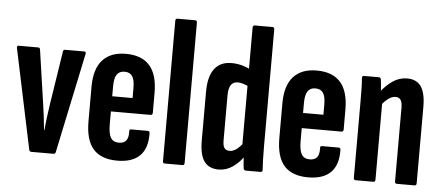

<svg xmlns="http://www.w3.org/2000/svg" viewBox="-48 -790 2075 902"><g transform="rotate(5 989.5 -338.5)"><path d="M124.6 0Q117.3 0 114.9 -8.6L15.7 -479.5Q13.3 -491.5 22.7 -491.5H114.1Q122.7 -491.5 124.1 -482.9L161 -229.8Q165.4 -198.2 169.3 -168.6Q173.1 -139 175.9 -107.4H177.9Q180.5 -139 184.4 -169.1Q188.2 -199.2 193 -230.8L232.2 -482.9Q233.6 -491.5 241.5 -491.5H332.6Q341.9 -491.5 338.9 -478.9L239.9 -8.6Q238.2 0 229.4 0Z M530.9 6Q454.5 6 417.4 -36Q380.4 -78 380.4 -166.4V-329.1Q380.4 -413.7 418.4 -455.6Q456.5 -497.5 528 -497.5Q602.9 -497.5 640.4 -455Q678 -412.6 678 -326.4V-232.5Q678 -221.8 668.3 -221.8H481.2V-161.2Q481.2 -117.2 492.8 -98Q504.4 -78.8 530.9 -78.8Q554.6 -78.8 565.5 -92.6Q576.4 -106.4 575.2 -135.1Q573.9 -145.9 583.1 -145.9H661.9Q671.2 -145.9 671.2 -135.9Q672.8 -65.5 637.5 -29.8Q602.1 6 530.9 6ZM481.2 -293.3H577.2V-340.6Q577.2 -378.8 565.8 -396Q554.4 -413.3 529.2 -413.3Q504.6 -413.3 492.9 -395.7Q481.2 -378.2 481.2 -340.6Z M754.4 0Q745.4 0 745.4 -10.9V-672.1Q745.4 -683 754.4 -683H838.5Q847.4 -683 847.4 -672.1V-10.9Q847.4 0 838.5 0Z M1008.9 6Q962.8 6 940.6 -24.9Q918.4 -55.8 918.4 -122.8V-352.7Q918.4 -424.8 945.9 -461.1Q973.4 -497.5 1026 -497.5Q1054.2 -497.5 1078.5 -490.3Q1102.9 -483.2 1122.2 -472.1V-391.8Q1086 -409.7 1063.2 -409.7Q1042.2 -409.7 1031.3 -394.1Q1020.4 -378.4 1020.4 -344.1V-133.3Q1020.4 -107 1028.2 -96.4Q1035.9 -85.8 1052.9 -85.8Q1069.2 -85.8 1085.2 -97.6Q1101.1 -109.3 1119.1 -133.8L1131.1 -73.6Q1106.6 -37.2 1075.8 -15.6Q1045 6 1008.9 6ZM1136.2 0Q1127.9 0 1125.9 -10.2Q1123.5 -28.4 1122 -55.2Q1120.5 -81.9 1120.1 -97.9L1110.1 -112.8V-672.1Q1110.1 -683 1120 -683H1203.1Q1212.1 -683 1212.1 -672.1V-124.7Q1212.1 -87 1212.9 -58.9Q1213.7 -30.8 1215.1 -12.6Q1216.4 0 1207.1 0Z M1430.9 6Q1354.5 6 1317.4 -36Q1280.4 -78 1280.4 -166.4V-329.1Q1280.4 -413.7 1318.4 -455.6Q1356.5 -497.5 1428 -497.5Q1502.9 -497.5 1540.4 -455Q1578 -412.6 1578 -326.4V-232.5Q1578 -221.8 1568.3 -221.8H1381.2V-161.2Q1381.2 -117.2 1392.8 -98Q1404.4 -78.8 1430.9 -78.8Q1454.6 -78.8 1465.5 -92.6Q1476.4 -106.4 1475.2 -135.1Q1473.9 -145.9 1483.1 -145.9H1561.9Q1571.2 -145.9 1571.2 -135.9Q1572.8 -65.5 1537.5 -29.8Q1502.1 6 1430.9 6ZM1381.2 -293.3H1477.2V-340.6Q1477.2 -378.8 1465.8 -396Q1454.4 -413.3 1429.2 -413.3Q1404.6 -413.3 1392.9 -395.7Q1381.2 -378.2 1381.2 -340.6Z M1849.1 0Q1839.7 0 1839.7 -10.9V-357.4Q1839.7 -383 1832.1 -394.6Q1824.4 -406.2 1807.1 -406.2Q1792.1 -406.2 1775.7 -394.8Q1759.2 -383.4 1742 -361.9L1728.4 -419Q1754.7 -454.2 1786.1 -475.8Q1817.5 -497.5 1854.8 -497.5Q1898.9 -497.5 1920.3 -466.9Q1941.7 -436.3 1941.7 -370.8V-10.9Q1941.7 0 1932.4 0ZM1654.8 0Q1645.4 0 1645.4 -10.9V-366.8Q1645.4 -404.9 1644.9 -432.7Q1644.4 -460.6 1642.4 -478.9Q1641.4 -491.5 1650.4 -491.5H1721.4Q1730.2 -491.5 1731.6 -481.3Q1734.2 -464.2 1735.9 -437.4Q1737.6 -410.5 1738 -393.6L1747.4 -374.7V-10.9Q1747.4 0 1738.1 0Z"/></g></svg>

Font: Sofia Sans Extra Condensed
Style: Regular
Weight: 400
Designer: Botio Nikoltchev, Ani Petrova
Foundry: lettersoup
Version: Version 4.101